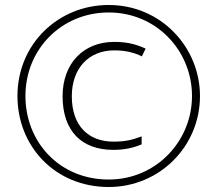

<svg xmlns="http://www.w3.org/2000/svg" viewBox="-20 -742 872 770"><path d="M416 8C619 8 782 -154 782 -357C782 -551 627 -722 416 -722C214 -722 50 -566 50 -357C50 -154 202 8 416 8ZM416 -22C217 -22 82 -174 82 -357C82 -545 227 -692 416 -692C608 -692 750 -538 750 -357C750 -176 606 -22 416 -22ZM434 -141C480 -141 514 -149 548 -163V-195C509 -180 479 -174 435 -174C336 -174 268 -236 268 -356C268 -469 337 -540 438 -540C484 -540 518 -531 549 -516L564 -547C529 -563 493 -574 438 -574C314 -574 231 -487 231 -356C231 -215 309 -141 434 -141Z"/></svg>

Font: Noto Sans Myanmar UI ExtraLight
Style: Regular
Weight: 200
Designer: Monotype Design Team
Foundry: Monotype Imaging Inc.
Version: Version 2.103